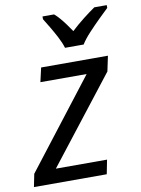

<svg xmlns="http://www.w3.org/2000/svg" viewBox="-101 -825 647 883"><g transform="rotate(-10 222.5 -383.0)"><path d="M-15 0 -3 -60 314 -470H98L113 -536H425L410 -465L99 -66H338L325 0ZM237 -606Q229 -632 215 -658.5Q201 -685 186.5 -709.5Q172 -734 160 -753V-766H214Q226 -756 238.5 -741.5Q251 -727 263.5 -710Q276 -693 288 -675Q317 -702 347 -725.5Q377 -749 402 -766H460V-753Q444 -738 417 -711.5Q390 -685 364 -657Q338 -629 324 -606Z"/></g></svg>

Font: Noto Sans Display
Style: Italic
Weight: 400
Italic angle: -12°
Designer: Monotype Design Team
Foundry: Monotype Imaging Inc.
Version: Version 2.003